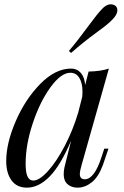

<svg xmlns="http://www.w3.org/2000/svg" viewBox="-20 -840 563 874"><path d="M8.8 0ZM473.6 -163.1 448.7 -89.8Q428.2 -34.2 397.5 -10Q366.7 14.2 333.5 14.2Q314.9 14.2 300.5 7.1Q286.1 0 278.3 -12.2Q270 -26.9 270 -47.4Q270 -62 273.4 -77.9Q276.9 -93.8 280.8 -108.2Q284.7 -122.6 285.6 -127L303.7 -199.7Q255.9 -87.4 206.1 -36.6Q156.2 14.2 102.5 14.2Q56.6 14.2 32.5 -18.8Q8.3 -51.8 8.3 -106.9Q8.3 -188 51.5 -288.1Q94.7 -388.2 163.3 -458Q231.9 -527.8 303.7 -527.8Q330.6 -527.8 347.7 -508.3Q364.7 -488.8 367.7 -453.1L383.3 -514.2Q439 -515.6 475.6 -527.8L350.6 -85.9Q343.3 -59.6 343.3 -48.8Q343.3 -23.9 365.7 -23.9Q409.7 -23.9 442.4 -126L454.6 -163.1ZM335.9 -327.1 354.5 -399.9Q355.5 -415.5 355.5 -421.9Q355.5 -461.9 341.1 -485.4Q326.7 -508.8 300.3 -508.8Q257.8 -508.8 209.7 -442.6Q161.6 -376.5 129.2 -278.8Q96.7 -181.2 96.7 -95.2Q96.7 -53.7 105.5 -35.9Q114.3 -18.1 131.3 -18.1Q159.2 -18.1 198 -60.8Q236.8 -103.5 274.2 -174.8Q311.5 -246.1 335.9 -327.1ZM385.3 -725.6Q425.3 -779.8 443.4 -797.9Q462.9 -820.3 484.4 -820.3Q496.6 -820.3 506.3 -813Q514.2 -805.2 514.2 -793.5Q514.2 -773.4 491.7 -751Q472.7 -730.5 424.3 -695.8Q355 -645 303.7 -599.1L293.5 -607.9Q335 -656.7 385.3 -725.6Z"/></svg>

Font: TypoPRO Playfair Display
Style: Italic
Weight: 400
Italic angle: -14°
Designer: Claus Eggers Sørensen
Foundry: Claus Eggers Sørensen
Version: Version 1.004;PS 001.004;hotconv 1.0.70;makeotf.lib2.5.58329